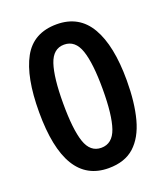

<svg xmlns="http://www.w3.org/2000/svg" viewBox="-135 -819 798 922"><g transform="rotate(-20 263.5 -357.5)"><path d="M487 -357Q487 -244 465 -161.5Q443 -79 394 -34.5Q345 10 262 10Q39 10 39 -357Q39 -536 91 -630.5Q143 -725 262 -725Q376 -725 431.5 -630Q487 -535 487 -357ZM162 -357Q162 -224 184 -159Q206 -94 262 -94Q319 -94 341.5 -159Q364 -224 364 -357Q364 -489 341.5 -555Q319 -621 262 -621Q206 -621 184 -555Q162 -489 162 -357Z"/></g></svg>

Font: Noto Sans Gujarati SemiCondensed SemiBold
Style: Regular
Weight: 600
Width: 4
Designer: Jelle Bosma - Monotype Design Team, Universal Thirst
Foundry: Monotype Imaging Inc.
Version: Version 2.106; ttfautohint (v1.8.4.7-5d5b)